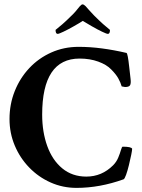

<svg xmlns="http://www.w3.org/2000/svg" viewBox="-20 -870 663 896"><path d="M336.9 6.8Q272.5 6.8 215.8 -18.6Q159.2 -43.9 116.2 -88.4Q73.2 -132.8 48.8 -190.9Q24.4 -249 24.4 -314.5Q24.4 -383.8 48.8 -444.8Q73.2 -505.9 116.7 -552.2Q160.2 -598.6 219.2 -625Q278.3 -651.4 346.7 -651.4Q400.4 -651.4 456.1 -644Q511.7 -636.7 570.3 -623Q576.2 -621.1 583 -557.6Q586.9 -521.5 589.4 -501Q591.8 -480.5 586.9 -472.2Q582 -463.9 563.5 -463.9L547.9 -466.8Q543 -484.4 532.2 -503.9Q521.5 -523.4 499 -545.9Q477.5 -568.4 438.5 -582.5Q399.4 -596.7 351.6 -596.7Q176.8 -596.7 176.8 -335Q176.8 -253.9 200.7 -188Q224.6 -122.1 271 -84Q317.4 -45.9 382.8 -45.9Q455.1 -45.9 507.8 -98.6Q523.4 -114.3 531.7 -134.3Q540 -154.3 544.4 -169.9Q548.8 -185.5 552.7 -185.5Q592.8 -185.5 596.7 -175.8Q596.7 -168.9 592.3 -147Q587.9 -125 581.5 -99.1Q575.2 -73.2 568.4 -54.2Q561.5 -35.2 556.6 -33.2Q445.3 6.8 336.9 6.8ZM249 -711.9Q239.3 -711.9 239.3 -730.5Q252.9 -741.2 271 -756.8Q289.1 -772.5 310.5 -793.9Q321.3 -803.7 331.5 -815.4Q341.8 -827.1 352.5 -840.8Q360.4 -849.6 365.2 -849.6Q371.1 -849.6 379.9 -840.8L394.5 -824.2Q401.4 -817.4 407.2 -810.5Q413.1 -803.7 418.9 -797.9Q442.4 -774.4 460.9 -757.8Q479.5 -741.2 493.2 -730.5Q493.2 -711.9 483.4 -711.9Q477.5 -711.9 456.1 -722.2Q434.6 -732.4 409.2 -747.1Q383.8 -761.7 366.2 -772.5Q349.6 -761.7 323.7 -747.1Q297.9 -732.4 276.4 -722.2Q254.9 -711.9 249 -711.9Z"/></svg>

Font: Crimson Text Bold
Style: Bold
Weight: 700
Designer: Sebastian Kosch
Foundry: Sebastian Kosch
Version: Version 1.10 July 1, 2025